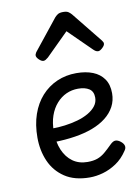

<svg xmlns="http://www.w3.org/2000/svg" viewBox="-94 -901 713 983"><g transform="rotate(-10 263.0 -410.0)"><path d="M293 19Q214 19 163 -15Q112 -49 87.5 -105Q63 -161 63 -228Q63 -295 81.5 -348.5Q100 -402 134 -440Q168 -478 214.5 -498.5Q261 -519 316 -519Q365 -519 401.5 -504.5Q438 -490 458.5 -460.5Q479 -431 479 -386Q479 -348 462.5 -317Q446 -286 416 -262.5Q386 -239 345 -223.5Q304 -208 253 -200Q202 -192 145 -191V-261Q178 -261 212.5 -265.5Q247 -270 279 -279Q311 -288 336 -302.5Q361 -317 375.5 -336Q390 -355 390 -379Q390 -411 368.5 -425Q347 -439 311 -439Q278 -439 249.5 -426Q221 -413 198.5 -387.5Q176 -362 163.5 -326Q151 -290 151 -244Q151 -189 168.5 -148Q186 -107 218 -84Q250 -61 295 -61Q325 -61 346 -68.5Q367 -76 385.5 -91.5Q404 -107 426 -129Q441 -144 453.5 -144Q466 -144 480 -133Q494 -122 497 -109.5Q500 -97 490 -84Q465 -46 431 -23.5Q397 -1 361.5 9Q326 19 293 19ZM162 -610Q152 -610 139.5 -622Q127 -634 127 -644Q127 -647 128 -650Q129 -653 133 -660L260 -819Q266 -826 275.5 -832.5Q285 -839 304 -839Q323 -839 332 -832.5Q341 -826 347 -819L475 -660Q480 -653 481 -650Q482 -647 482 -644Q482 -634 469 -622Q456 -610 447 -610Q440 -610 434 -613.5Q428 -617 422 -623L304 -739L187 -623Q180 -617 174 -613.5Q168 -610 162 -610Z"/></g></svg>

Font: Playwrite ID
Style: Regular
Weight: 400
Designer: Veronika Burian, José Scaglione
Foundry: TypeTogether
Version: Version 1.002